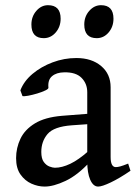

<svg xmlns="http://www.w3.org/2000/svg" viewBox="-20 -687 516 722"><path d="M349.1 14.6Q330.6 14.6 319.3 -11Q308.1 -36.6 308.1 -80.1V-340.3Q308.1 -372.6 286.6 -394.3Q265.1 -416 221.2 -415Q192.4 -414.6 175.8 -400.6Q159.2 -386.7 162.1 -357.4Q162.6 -352.5 150.1 -346.7Q137.7 -340.8 119.9 -335.4Q102.1 -330.1 86.2 -327.1Q70.3 -324.2 64.5 -325.7L56.6 -347.2Q69.8 -381.8 102.3 -409.2Q134.8 -436.5 178 -452.6Q221.2 -468.8 267.1 -468.8Q324.7 -468.8 360.4 -438.7Q396 -408.7 396 -358.9V-96.7Q396 -58.6 415.5 -58.6Q422.4 -58.6 432.4 -61.3Q442.4 -64 461.9 -71.8L470.7 -44.9Q429.2 -16.6 396.5 -1Q363.8 14.6 349.1 14.6ZM147.9 14.6Q123 14.6 98.4 3.7Q73.7 -7.3 57.1 -30.8Q40.5 -54.2 40.5 -92.3Q40.5 -130.9 56.9 -165.3Q73.2 -199.7 111.1 -222.9Q148.9 -246.1 212.9 -251.5L362.8 -263.2L367.7 -224.1L250 -215.8Q182.6 -210.9 158.9 -183.1Q135.3 -155.3 135.3 -115.7Q135.3 -90.8 144.5 -78.1Q153.8 -65.4 166 -60.8Q178.2 -56.2 186.5 -56.2Q212.9 -56.2 244.1 -71Q275.4 -85.9 314 -120.1L317.9 -78.1Q272 -28.3 226.6 -6.8Q181.2 14.6 147.9 14.6ZM208 -616.7Q208 -586.4 189.5 -564.9Q170.9 -543.5 144.5 -543.5Q98.1 -543.5 98.1 -594.7Q98.1 -625 116.7 -646.2Q135.3 -667.5 160.6 -667.5Q208 -667.5 208 -616.7ZM406.7 -616.7Q406.7 -586.4 388.4 -564.9Q370.1 -543.5 343.8 -543.5Q296.9 -543.5 296.9 -594.7Q296.9 -625 315.7 -646.2Q334.5 -667.5 359.9 -667.5Q406.7 -667.5 406.7 -616.7Z"/></svg>

Font: Gentium Book Plus
Style: Regular
Weight: 400
Designer: Victor Gaultney, Annie Olsen, Iska Routamaa, Becca Hirsbrunner
Foundry: SIL International
Version: Version 6.101